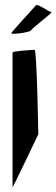

<svg xmlns="http://www.w3.org/2000/svg" viewBox="-20 -770 230 782"><path d="M26 -634C25 -629 102 -637 107 -647C112 -657 199 -721 189 -721C179 -721 131 -758 126 -748C120 -740 26 -640 26 -634ZM31 -8C31 -2 136 -223 136 -223C136 -229 130 -567 121 -567C113 -567 31 -562 31 -556Z"/></svg>

Font: Ampere
Style: SCExt
Weight: 400
Version: Version 1